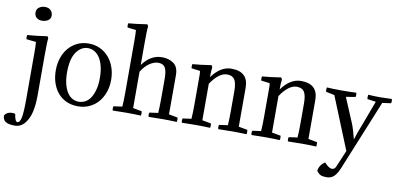

<svg xmlns="http://www.w3.org/2000/svg" viewBox="-161 -1127 3603 1729"><g transform="rotate(10 1640.5 -263.0)"><path d="M104 43V-387Q104 -453 101 -485L12 -495Q8 -510 12 -533Q100 -539 194 -554Q203 -544 204 -534Q199 -508 199 -372V-10Q199 71 184.5 136Q170 201 133.5 245.5Q97 290 43 290Q-17 290 -42.5 272Q-68 254 -68 215Q-44 181 0 181Q14 181 29 184Q40 255 60 255Q84 255 94 207Q104 159 104 43ZM53 -729Q51 -734 51 -739.5Q51 -745 51 -750Q51 -777 73.5 -793.5Q96 -810 129 -810Q160 -810 179.5 -791.5Q199 -773 199 -741Q199 -715 176.5 -699Q154 -683 119 -683Q95 -683 76.5 -695Q58 -707 53 -729Z M321 -266Q321 -326 338.5 -378.5Q356 -431 389 -470Q422 -509 468.5 -531.5Q515 -554 573 -554Q630 -554 677 -531.5Q724 -509 757.5 -470Q791 -431 809 -378.5Q827 -326 827 -266Q827 -204 808.5 -152Q790 -100 756.5 -61.5Q723 -23 676 -1.5Q629 20 573 20Q514 20 467.5 -1Q421 -22 388.5 -60Q356 -98 338.5 -150.5Q321 -203 321 -266ZM467 -450Q424 -389 424 -266Q424 -205 435.5 -159Q447 -113 467 -82.5Q487 -52 514 -37Q541 -22 573 -22Q604 -22 632 -37Q660 -52 680 -82.5Q700 -113 712 -159Q724 -205 724 -266Q724 -327 712 -373.5Q700 -420 679.5 -450.5Q659 -481 631.5 -496.5Q604 -512 573 -512Q511 -512 467 -450Z M972 -649Q972 -715 969 -747L890 -757Q886 -772 890 -795Q957 -800 1061 -816Q1070 -806 1071 -796Q1066 -770 1066 -634V-445Q1140 -547 1244 -547Q1306 -547 1350 -516Q1394 -485 1394 -410V-51L1475 -36Q1479 -20 1475 4Q1412 1 1347 1Q1301 1 1217 3Q1211 -16 1217 -36L1296 -47Q1300 -102 1300 -174V-360Q1300 -430 1282.5 -461Q1265 -492 1219 -492Q1181 -492 1139.5 -464Q1098 -436 1066 -383V-51L1147 -36Q1151 -20 1147 4Q1084 1 1019 1Q973 1 889 3Q883 -16 889 -36L968 -47Q972 -102 972 -174Z M1937 -357Q1937 -434 1916.5 -465Q1896 -496 1848 -496Q1774 -496 1699 -385V-51L1780 -36Q1784 -20 1780 4Q1717 1 1651 1Q1605 1 1521 3Q1515 -16 1521 -36L1600 -47Q1604 -102 1604 -174V-448Q1604 -468 1601 -485L1522 -495Q1518 -510 1522 -533Q1591 -538 1694 -554Q1703 -544 1704 -534Q1699 -508 1699 -445Q1778 -554 1877 -554Q2032 -554 2032 -407V-51L2113 -36Q2117 -20 2113 4Q2050 1 1984 1Q1938 1 1854 3Q1848 -16 1854 -36L1933 -47Q1937 -102 1937 -174Z M2574 -357Q2574 -434 2553.5 -465Q2533 -496 2485 -496Q2411 -496 2336 -385V-51L2417 -36Q2421 -20 2417 4Q2354 1 2288 1Q2242 1 2158 3Q2152 -16 2158 -36L2237 -47Q2241 -102 2241 -174V-448Q2241 -468 2238 -485L2159 -495Q2155 -510 2159 -533Q2228 -538 2331 -554Q2340 -544 2341 -534Q2336 -508 2336 -445Q2415 -554 2514 -554Q2669 -554 2669 -407V-51L2750 -36Q2754 -20 2750 4Q2687 1 2621 1Q2575 1 2491 3Q2485 -16 2491 -36L2570 -47Q2574 -102 2574 -174Z M2960 148 3024 -3 2830 -481 2752 -497Q2747 -517 2752 -537Q2807 -533 2886 -533Q2957 -533 3021 -536Q3027 -516 3021 -497L2935 -483L3030 -258Q3050 -209 3072 -121H3074Q3091 -181 3121 -253L3208 -486L3130 -497Q3126 -513 3130 -537Q3185 -533 3237 -533Q3281 -533 3346 -536Q3352 -516 3346 -497L3267 -486L3003 160Q2982 210 2956 235Q2930 260 2887 260Q2853 260 2834.5 251.5Q2816 243 2797 219Q2803 164 2854 131Q2895 177 2924 177Q2949 177 2960 148Z"/></g></svg>

Font: Adamina
Style: Regular
Weight: 400
Designer: Cyreal (www.cyreal.org)
Foundry: Cyreal
Version: Version 1.011